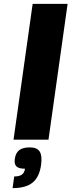

<svg xmlns="http://www.w3.org/2000/svg" viewBox="-20 -720 369 990"><path d="M328.6 -700.2 230 0H49.8L148.4 -700.2ZM191.9 129.9Q183.1 192.9 148.2 221.4Q113.3 250 44.9 250L53.2 189.9Q79.6 189.9 92.8 180.4Q106 170.9 108.9 149.9Q77.1 149.9 64.9 138.2Q52.7 126.5 56.2 100.1Q60.5 68.4 79.1 54.2Q97.7 40 134.3 40Q170.9 40 184.6 61.3Q198.2 82.5 191.9 129.9Z"/></svg>

Font: Fivo Sans Heavy
Style: Regular
Weight: 900
Designer: Alexander Slobzheninov
Foundry: Alexander Slobzheninov
Version: 1.0